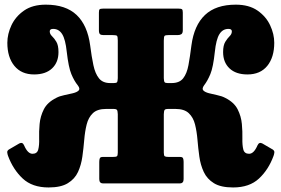

<svg xmlns="http://www.w3.org/2000/svg" viewBox="-20 -787 1208 824"><path d="M1154 -118Q1132.5 -59 1091.5 -20.8Q1050.5 17.5 980.5 17.5Q927.5 17.5 898 -0.8Q868.5 -19 854.5 -49Q840.5 -79 835.5 -115Q830.5 -151 827.5 -187Q824.5 -223 817 -253Q809.5 -283 790.2 -301.2Q771 -319.5 733 -319.5H702.5Q689.5 -319.5 686.5 -315.2Q683.5 -311 683 -297V-132Q683 -119 687.2 -116.2Q691.5 -113.5 704 -113.5H752.5Q763 -113.5 765.5 -108Q768 -102.5 768 -92V-18.5Q768 0 752 0H422Q406 0 406 -18.5V-92Q406 -102.5 408.5 -108Q411 -113.5 421.5 -113.5H464.5Q477.5 -113.5 481.5 -116.2Q485.5 -119 485.5 -132V-297Q485 -311 482 -315.2Q479 -319.5 466.5 -319.5H435.5Q397.5 -319.5 378.5 -301.2Q359.5 -283 352 -253Q344.5 -223 341.5 -187Q338.5 -151 333.5 -115Q328.5 -79 314.8 -49Q301 -19 271.2 -0.8Q241.5 17.5 188.5 17.5Q118.5 17.5 77.5 -20.8Q36.5 -59 14.5 -118Q12 -124.5 11 -133.2Q10 -142 23.5 -148.5L63 -171.5Q77 -178.5 83.5 -163Q99 -127 119.5 -127Q139.5 -127 144.2 -145.5Q149 -164 148 -193Q147 -222 150 -255Q153 -288 168.2 -318Q183.5 -348 221.5 -367Q235.5 -374.5 255.2 -378.5Q275 -382.5 292.5 -386.8Q310 -391 317.5 -398.5Q325 -406 314 -420.5Q298.5 -439.5 286.2 -469Q274 -498.5 266.5 -564.5Q261 -617.5 247 -640.2Q233 -663 208 -663Q193.5 -663 193.5 -652.5Q193.5 -641 203 -632Q212.5 -623 221.8 -607.8Q231 -592.5 231 -563.5Q231 -519.5 203.5 -493.5Q176 -467.5 126.5 -467.5Q72 -467.5 41.8 -504.2Q11.5 -541 11.5 -603.5Q11.5 -641 29.2 -678.8Q47 -716.5 83.5 -741.8Q120 -767 176.5 -767Q262 -767 308.8 -722.8Q355.5 -678.5 367 -592Q373 -544 380.8 -507.5Q388.5 -471 404.8 -450.8Q421 -430.5 453 -430.5H468.5Q479.5 -430.5 482.2 -434.2Q485 -438 485.5 -451.5V-613Q485.5 -630 482.2 -633.2Q479 -636.5 461.5 -636.5H423Q413.5 -636.5 409 -640.5Q404.5 -644.5 404.5 -657.5V-733Q404.5 -744.5 407.8 -747.2Q411 -750 422.5 -750H746.5Q757.5 -750 761 -747.2Q764.5 -744.5 764.5 -733V-657.5Q764.5 -644.5 758.5 -640.5Q752.5 -636.5 743.5 -636.5H704.5Q690 -636.5 686.5 -633.2Q683 -630 683 -612.5V-451.5Q683.5 -438 686.5 -434.2Q689.5 -430.5 700 -430.5H716.5Q750 -430.5 766 -450.8Q782 -471 788.8 -507.5Q795.5 -544 801.5 -592Q813 -678.5 859.8 -722.8Q906.5 -767 992 -767Q1048.5 -767 1085 -741.8Q1121.5 -716.5 1139.2 -678.8Q1157 -641 1157 -603.5Q1157 -541 1127 -504.2Q1097 -467.5 1042 -467.5Q992.5 -467.5 965 -493.5Q937.5 -519.5 937.5 -563.5Q937.5 -592.5 947 -607.8Q956.5 -623 965.8 -632Q975 -641 975 -652.5Q975 -663 960.5 -663Q935.5 -663 921.5 -640.2Q907.5 -617.5 902 -564.5Q895 -498.5 882.8 -469Q870.5 -439.5 856 -421Q845.5 -406.5 852.5 -399Q859.5 -391.5 876.5 -387Q893.5 -382.5 913 -378.5Q932.5 -374.5 946.5 -367Q984.5 -348 999.8 -318Q1015 -288 1018 -255Q1021 -222 1020.2 -193Q1019.5 -164 1024.2 -145.5Q1029 -127 1049 -127Q1069.5 -127 1085 -163Q1092 -178.5 1105.5 -171.5L1145 -148.5Q1158.5 -142 1157.5 -133.2Q1156.5 -124.5 1154 -118Z"/></svg>

Font: Besley* Narrow Heavy
Style: Regular
Weight: 800
Width: 4
Designer: Owen Earl
Foundry: indestructible type*
Version: Version 3.000; ttfautohint (v1.8.3)